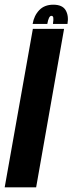

<svg xmlns="http://www.w3.org/2000/svg" viewBox="-62 -798 309 818"><path d="M-42 0 78 -675H211L92 0ZM165 -778Q203.5 -778 217.5 -754.8Q231.5 -731.5 225.5 -696H163.5Q166.5 -715.5 165 -723Q163.5 -730.5 157 -730.5Q145.5 -730.5 139.5 -696H77Q83 -731.5 105.2 -754.8Q127.5 -778 165 -778Z"/></svg>

Font: Anybody UltraCondensed Regular
Style: Bold Italic
Weight: 700
Width: 1
Italic angle: -10°
Designer: Tyler Finck
Foundry: Etcetera Type Company
Version: Version 1.010; ttfautohint (v1.8.3) -l 8 -r 50 -G 200 -x 14 